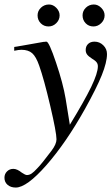

<svg xmlns="http://www.w3.org/2000/svg" viewBox="-40 -634 504 863"><path d="M23.9 -405.8V-422.9Q30.3 -423.8 37.6 -425Q44.9 -426.3 49.8 -427.2Q54.7 -428.2 56.2 -428.2Q154.8 -445.8 155.8 -445.8Q164.1 -445.8 165 -446.8H168.9Q180.2 -446.8 211.9 -352.5Q243.7 -258.3 254.9 -190.9L273.9 -73.2Q339.8 -181.2 369.9 -243.4Q399.9 -305.7 399.9 -335.9Q399.9 -346.7 394 -354.2Q388.2 -361.8 374 -370.1Q357.9 -380.4 351.6 -388.9Q345.2 -397.5 345.2 -409.2Q345.2 -426.3 356 -436.5Q366.7 -446.8 384.8 -446.8Q407.7 -446.8 424.3 -430.4Q440.9 -414.1 440.9 -391.1Q440.9 -354.5 417.5 -296.1Q394 -237.8 341.8 -144Q256.8 7.8 168.5 108.4Q80.1 209 30.8 209Q8.3 209 -5.9 196.8Q-20 184.6 -20 165Q-20 147.9 -8.5 136.5Q2.9 125 20 125Q37.1 125 58.1 142.1Q73.7 152.8 81.1 152.8Q91.8 152.8 102.1 146Q112.3 139.2 127.9 122.1Q146.5 103.5 191.9 43Q213.9 13.7 213.9 -7.8Q213.9 -38.6 185.8 -158.4Q157.7 -278.3 136.2 -338.9Q122.1 -379.4 104.7 -394.8Q87.4 -410.2 56.2 -410.2Q43.9 -410.2 23.9 -405.8ZM180.2 -613.8Q198.7 -613.8 213.4 -598.6Q228 -583.5 228 -564.9Q228 -544.9 213.1 -530Q198.2 -515.1 178.2 -515.1Q157.2 -515.1 143.1 -529.5Q128.9 -543.9 128.9 -564.9Q128.9 -585 144 -599.4Q159.2 -613.8 180.2 -613.8ZM381.8 -613.8Q400.4 -613.8 415.3 -598.6Q430.2 -583.5 430.2 -564.9Q430.2 -544.9 415 -530Q399.9 -515.1 379.9 -515.1Q358.9 -515.1 345 -529.5Q331.1 -543.9 331.1 -564.9Q331.1 -585 345.9 -599.4Q360.8 -613.8 381.8 -613.8Z"/></svg>

Font: Accordance
Style: Italic
Weight: 400
Italic angle: -11°
Version: Version 1.2 (build January 31, 2020) Miklal Software Solutio